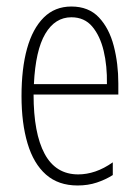

<svg xmlns="http://www.w3.org/2000/svg" viewBox="-20 -559 428 589"><path d="M199 -539Q252 -539 283.5 -505.5Q315 -472 329 -418Q343 -364 343 -303V-269H83Q83 -150 117 -87Q151 -24 220 -24Q246 -24 272.5 -33Q299 -42 326 -61V-22Q304 -8 277 1Q250 10 218 10Q159 10 121 -23.5Q83 -57 64.5 -119Q46 -181 46 -264Q46 -349 63 -410Q80 -471 114 -505Q148 -539 199 -539ZM199 -506Q149 -506 119 -455.5Q89 -405 84 -301H308Q309 -357 298 -403Q287 -449 263 -477.5Q239 -506 199 -506Z"/></svg>

Font: Noto Sans Khmer ExtraCondensed ExtraLight
Style: Regular
Weight: 250
Width: 2
Designer: Danh Hong and the Monotype Design Team
Foundry: Monotype Imaging Inc.
Version: Version 2.004